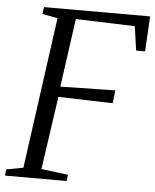

<svg xmlns="http://www.w3.org/2000/svg" viewBox="-59 -788 673 833"><g transform="rotate(5 277.5 -371.5)"><path d="M-6 0 -2.5 -27.5 70.5 -41 161.5 -700.5 94.5 -712.5 99 -743H561L552.5 -590H513.5L498.5 -695L241 -703.5L199.5 -405.5L438.5 -410L432 -353.5L195 -360.5L149 -42L265.5 -27.5L262.5 0Z"/></g></svg>

Font: Merriweather 72pt Light
Style: Italic
Weight: 300
Italic angle: -7.8°
Version: Version 2.101